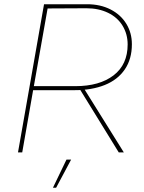

<svg xmlns="http://www.w3.org/2000/svg" viewBox="-20 -720 681 907"><path d="M188 -700H391Q454 -700 502 -675.5Q550 -651 576.5 -608Q603 -565 603 -511Q603 -441 569.5 -392Q536 -343 475 -318.5Q414 -294 332 -294H128L131 -313H336Q450 -313 516.5 -364Q583 -415 583 -510Q583 -559 559 -598.5Q535 -638 490.5 -659.5Q446 -681 388 -681L192 -680L207 -692L139 -308L137 -297L85 0H65ZM355 -302 376 -303 565 0H541ZM294 34H316L245 167H230Z"/></svg>

Font: Fixel Italic Variable 20240409 Display Thin
Style: Italic
Weight: 100
Italic angle: -10°
Designer: AlfaBravo + MacPaw
Foundry: Kyrylo Tkachov, Marchela Mozhyna, Serhii Makarenko, Maria Weinstein, Zakhar Kryvoshyya
Version: Version 1.211;Glyphs 3.2 (3225)